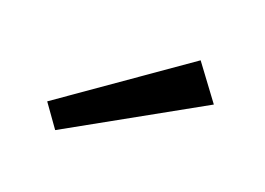

<svg xmlns="http://www.w3.org/2000/svg" viewBox="-38 -814 350 254"><g transform="rotate(15 137.0 -686.5)"><path d="M30 -651 212 -756 244 -704 50 -617Z"/></g></svg>

Font: Jldddboxgfspflltxgxzjzlszac
Style: Regular
Weight: 300
Designer: Carrois Corporate & Edenspiekermann
Foundry: Carrois Corporate GbR & Edenspiekermann AG
Version: Version 2.001